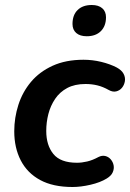

<svg xmlns="http://www.w3.org/2000/svg" viewBox="-20 -738 520 768"><path d="M270 10Q192 10 140.5 -18Q89 -46 63 -96.5Q37 -147 37 -213Q37 -267 53.5 -318.5Q70 -370 104 -410.5Q138 -451 190.5 -475Q243 -499 314 -499Q350 -499 385 -490.5Q420 -482 447 -468Q467 -457 474.5 -442.5Q482 -428 479.5 -413Q477 -398 468 -387Q459 -376 445 -372.5Q431 -369 415 -378Q392 -391 369.5 -396.5Q347 -402 322 -402Q279 -402 249 -386Q219 -370 200.5 -342.5Q182 -315 173.5 -282Q165 -249 165 -214Q165 -157 193.5 -122Q222 -87 288 -87Q307 -87 328.5 -92Q350 -97 374 -110Q388 -117 401 -114Q414 -111 423 -100.5Q432 -90 434.5 -76.5Q437 -63 431 -49Q425 -35 407 -24Q381 -8 342 1Q303 10 270 10ZM327 -593Q300 -593 285 -606Q270 -619 270 -642Q270 -678 290.5 -698Q311 -718 347 -718Q374 -718 389 -705Q404 -692 404 -669Q404 -634 383.5 -613.5Q363 -593 327 -593Z"/></svg>

Font: Nunito ExtraLight
Style: Bold Italic
Weight: 700
Italic angle: -9°
Version: Version 3.602